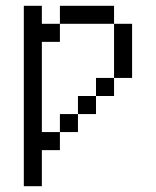

<svg xmlns="http://www.w3.org/2000/svg" viewBox="-20 -520 540 665"><path d="M62.5 -500Q62.5 -500 62.5 125H125Q125 125 125 0H187.5V-62.5H125V-375H187.5V-437.5H125V-500ZM187.5 -62.5H250V-125H187.5ZM250 -125H312.5V-187.5H250ZM312.5 -187.5H375V-250H312.5ZM375 -250H437.5V-437.5H375ZM187.5 -437.5H375V-500H187.5Z"/></svg>

Font: UnifontExMono
Style: Regular
Weight: 500
Version: Version 15.0.06